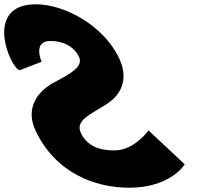

<svg xmlns="http://www.w3.org/2000/svg" viewBox="-236 -860 974 895"><path d="M-68.6 -840C64.4 -840 246.7 -742 319.5 -588C360.2 -502 338.6 -425 262.8 -376C187.9 -327 112.7 -300 141 -240C177.4 -163 257.3 -159 298.3 -159C390.3 -159 456.4 -252 456.4 -252L625.1 -94C625.1 -94 559.6 15 366.6 15C205.6 15 23 -54 -70.2 -251C-121.2 -359 -57.1 -437 16.5 -476C91.6 -516 154 -549 132.2 -595C110.9 -640 63.2 -669 -0.8 -669C-85.8 -669 -41.9 -572 -41.9 -572L-143.5 -533C-183.5 -533 -319.8 -840 -68.6 -840Z"/></svg>

Font: Hussar
Style: BdOpOblFive
Weight: 700
Foundry: Cannot Into Space Fonts
Version: Version 2.00